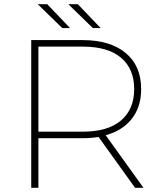

<svg xmlns="http://www.w3.org/2000/svg" viewBox="-20 -890 758 910"><path d="M128 0V-700H371Q502 -700 575.5 -639Q649 -578 649 -468Q649 -395 616 -343Q583 -291 521 -263Q502 -255 481 -249L660 0H620L447 -241Q412 -235 371 -235H162V0ZM162 -266H373Q491 -266 553.5 -319Q616 -372 616 -468Q616 -564 553.5 -616.5Q491 -669 373 -669H162ZM420 -757 304 -870H349L457 -757ZM275 -757 159 -870H204L312 -757Z"/></svg>

Font: Montserrat Thin ExtraLight
Style: Regular
Weight: 250
Version: Version 9.000